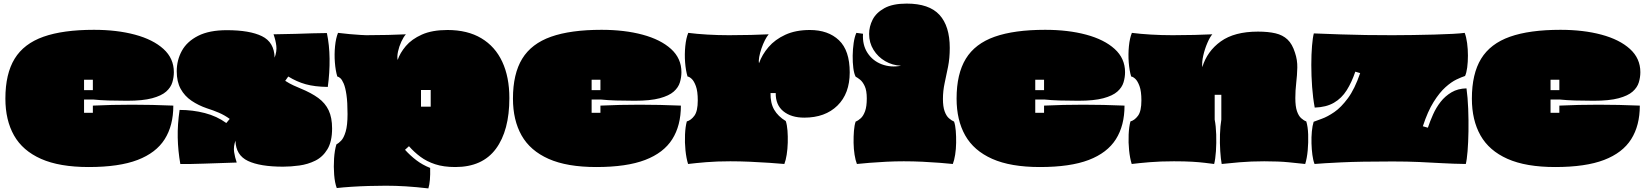

<svg xmlns="http://www.w3.org/2000/svg" viewBox="-20 -896 9164 1069"><path d="M474 34Q311 34 208.5 -11.5Q106 -57 58 -142Q10 -227 10 -347Q10 -485 61.5 -569Q113 -653 222 -691.5Q331 -730 503 -730Q631 -730 731.5 -703Q832 -676 890 -623.5Q948 -571 948 -494Q948 -466 939.5 -437.5Q931 -409 905 -386Q879 -363 827 -349Q775 -335 688 -335Q630 -335 583.5 -336.5Q537 -338 498 -342H448V-268H497V-308Q709 -318 945 -308Q945 -197 897 -121Q849 -45 746 -5.5Q643 34 474 34ZM448 -394H497V-452H448Z M1556 32Q1428 32 1360.5 0Q1293 -32 1291 -113Q1279 -79 1283.5 -49.5Q1288 -20 1298 9Q1199 12 1118 15Q1037 18 984 17Q971 -57 969.5 -130Q968 -203 980 -284Q1053 -284 1120.5 -266.5Q1188 -249 1240 -211L1259 -234Q1230 -255 1198.5 -268.5Q1167 -282 1132 -293Q1085 -309 1046.5 -335Q1008 -361 986 -401Q964 -441 964 -499Q964 -561 992.5 -613Q1021 -665 1083 -696.5Q1145 -728 1243 -728Q1370 -728 1438.5 -694.5Q1507 -661 1509 -575Q1522 -610 1518.5 -640.5Q1515 -671 1503 -705Q1574 -706 1625.5 -707.5Q1677 -709 1719 -710.5Q1761 -712 1800 -712Q1814 -646 1815 -569Q1816 -492 1805 -412Q1732 -413 1682 -427Q1632 -441 1585 -470L1568 -446Q1593 -430 1614 -420.5Q1635 -411 1652 -404Q1713 -379 1752 -350.5Q1791 -322 1810 -281.5Q1829 -241 1829 -181Q1829 -108 1803 -65Q1777 -22 1735.5 -1.5Q1694 19 1646.5 25.5Q1599 32 1556 32Z M2365 153Q2296 145 2239.5 141.5Q2183 138 2128 138Q2082 138 2032 139.5Q1982 141 1936 144Q1890 147 1855 151Q1844 122 1840.5 77Q1837 32 1840 -13.5Q1843 -59 1853 -92Q1865 -98 1879.5 -113Q1894 -128 1904.5 -163Q1915 -198 1915 -261Q1915 -327 1909 -368Q1903 -409 1893.5 -431Q1884 -453 1874.5 -461Q1865 -469 1858 -470Q1848 -503 1844.5 -548.5Q1841 -594 1845.5 -639Q1850 -684 1862 -713Q1894 -709 1927.5 -706Q1961 -703 1987 -701.5Q2013 -700 2019 -700Q2081 -700 2141 -701.5Q2201 -703 2240 -705Q2227 -691 2214.5 -664Q2202 -637 2196 -609Q2190 -581 2194 -562Q2207 -601 2239.5 -639.5Q2272 -678 2329 -703.5Q2386 -729 2472 -729Q2583 -729 2660 -683Q2737 -637 2776.5 -552Q2816 -467 2816 -350Q2816 -169 2741 -67.5Q2666 34 2515 34Q2450 34 2403 18.5Q2356 3 2321 -23Q2286 -49 2257 -82L2235 -62Q2264 -30 2298 -4Q2332 22 2375 39Q2377 115 2365 153ZM2324 -302H2378V-395H2324Z M3300 34Q3137 34 3034.5 -11.5Q2932 -57 2884 -142Q2836 -227 2836 -347Q2836 -485 2887.5 -569Q2939 -653 3048 -691.5Q3157 -730 3329 -730Q3457 -730 3557.5 -703Q3658 -676 3716 -623.5Q3774 -571 3774 -494Q3774 -466 3765.5 -437.5Q3757 -409 3731 -386Q3705 -363 3653 -349Q3601 -335 3514 -335Q3456 -335 3409.5 -336.5Q3363 -338 3324 -342H3274V-268H3323V-308Q3535 -318 3771 -308Q3771 -197 3723 -121Q3675 -45 3572 -5.5Q3469 34 3300 34ZM3274 -394H3323V-452H3274Z M3811 17Q3801 -15 3796.5 -59Q3792 -103 3794 -147Q3796 -191 3804 -220Q3827 -226 3846 -251.5Q3865 -277 3865 -337Q3865 -388 3854.5 -416.5Q3844 -445 3831 -457Q3818 -469 3808 -470Q3798 -503 3794.5 -548.5Q3791 -594 3795.5 -639Q3800 -684 3812 -713Q3859 -707 3918 -703.5Q3977 -700 4039 -700Q4101 -700 4161 -701.5Q4221 -703 4260 -705Q4250 -694 4239 -672.5Q4228 -651 4219.5 -626Q4211 -601 4207 -578.5Q4203 -556 4206 -544Q4223 -592 4259 -634Q4295 -676 4352.5 -702.5Q4410 -729 4489 -729Q4591 -729 4651 -672Q4711 -615 4711 -493Q4711 -375 4642.5 -308Q4574 -241 4458 -241Q4385 -241 4341.5 -276.5Q4298 -312 4299 -378H4270Q4269 -322 4290.5 -285Q4312 -248 4355 -222Q4362 -201 4364.5 -169Q4367 -137 4366 -101.5Q4365 -66 4360 -34.5Q4355 -3 4347 17Q4314 14 4263 10.5Q4212 7 4155 4.5Q4098 2 4046 2Q3971 2 3911.5 7Q3852 12 3811 17Z M4751 17Q4743 -3 4738 -34.5Q4733 -66 4732.5 -101Q4732 -136 4734.5 -167.5Q4737 -199 4744 -219Q4759 -225 4773 -238Q4787 -251 4796.5 -277Q4806 -303 4806 -348Q4806 -392 4794.5 -416.5Q4783 -441 4768.5 -452.5Q4754 -464 4744 -469Q4735 -486 4731 -517.5Q4727 -549 4727.5 -586Q4728 -623 4733 -657Q4738 -691 4748 -713Q4759 -712 4767 -710.5Q4775 -709 4785 -708Q4781 -646 4810 -601.5Q4839 -557 4889.5 -538Q4940 -519 4997 -530Q4949 -532 4908.5 -555.5Q4868 -579 4843.5 -618.5Q4819 -658 4819 -707Q4819 -748 4838.5 -786.5Q4858 -825 4904 -850.5Q4950 -876 5028 -876Q5153 -876 5210.5 -813.5Q5268 -751 5268 -629Q5268 -572 5258.5 -524.5Q5249 -477 5239.5 -433.5Q5230 -390 5230 -345Q5230 -302 5239.5 -276Q5249 -250 5263.5 -237.5Q5278 -225 5292 -219Q5299 -199 5301.5 -167.5Q5304 -136 5303.5 -101Q5303 -66 5298 -34.5Q5293 -3 5285 17Q5257 14 5212.5 10.5Q5168 7 5116 4.5Q5064 2 5012 2Q4964 2 4914.5 4.5Q4865 7 4822 10.5Q4779 14 4751 17Z M5770 34Q5607 34 5504.5 -11.5Q5402 -57 5354 -142Q5306 -227 5306 -347Q5306 -485 5357.5 -569Q5409 -653 5518 -691.5Q5627 -730 5799 -730Q5927 -730 6027.5 -703Q6128 -676 6186 -623.5Q6244 -571 6244 -494Q6244 -466 6235.5 -437.5Q6227 -409 6201 -386Q6175 -363 6123 -349Q6071 -335 5984 -335Q5926 -335 5879.5 -336.5Q5833 -338 5794 -342H5744V-268H5793V-308Q6005 -318 6241 -308Q6241 -197 6193 -121Q6145 -45 6042 -5.5Q5939 34 5770 34ZM5744 -394H5793V-452H5744Z M6281 17Q6271 -15 6266.5 -59Q6262 -103 6264 -147Q6266 -191 6274 -220Q6297 -226 6316 -251.5Q6335 -277 6335 -337Q6335 -388 6324.5 -416.5Q6314 -445 6301 -457Q6288 -469 6278 -470Q6268 -503 6264.5 -548.5Q6261 -594 6265.5 -639Q6270 -684 6282 -713Q6329 -707 6388 -703.5Q6447 -700 6509 -700Q6571 -700 6631 -701.5Q6691 -703 6730 -705Q6717 -691 6702.5 -657.5Q6688 -624 6679.5 -587Q6671 -550 6674 -522Q6701 -611 6777 -665.5Q6853 -720 6984 -720Q7041 -720 7081.5 -710.5Q7122 -701 7148.5 -676Q7175 -651 7190 -603Q7204 -562 7203 -519.5Q7202 -477 7197 -434.5Q7192 -392 7192 -350Q7192 -304 7201 -277.5Q7210 -251 7224.5 -238Q7239 -225 7253 -220Q7262 -191 7263.5 -147Q7265 -103 7261 -59Q7257 -15 7247 17Q7209 13 7155 7.5Q7101 2 7019 2Q6945 2 6881.5 7.5Q6818 13 6782 17Q6777 -10 6774 -54.5Q6771 -99 6772.5 -147Q6774 -195 6780 -230V-368H6743V-230Q6750 -195 6751.5 -147Q6753 -99 6750 -54.5Q6747 -10 6740 17Q6716 14 6687.5 10.5Q6659 7 6618 4.5Q6577 2 6516 2Q6441 2 6381.5 7Q6322 12 6281 17Z M7299 17Q7291 -3 7287 -33.5Q7283 -64 7282 -98Q7281 -132 7284 -164Q7287 -196 7294 -218Q7309 -224 7340 -235Q7371 -246 7409 -272Q7447 -298 7485 -349.5Q7523 -401 7553 -489L7526 -497Q7506 -438 7478 -393.5Q7450 -349 7407 -324Q7364 -299 7300 -297Q7290 -350 7285.5 -412Q7281 -474 7281 -534Q7281 -594 7285 -641Q7289 -688 7295 -710Q7373 -707 7443.5 -704.5Q7514 -702 7585 -701Q7656 -700 7733 -700Q7786 -700 7847 -701Q7908 -702 7966 -703.5Q8024 -705 8069 -707.5Q8114 -710 8135 -713Q8144 -690 8148.5 -656Q8153 -622 8153 -586.5Q8153 -551 8149 -520.5Q8145 -490 8137 -473Q8118 -467 8089.5 -453.5Q8061 -440 8028 -410.5Q7995 -381 7962 -328.5Q7929 -276 7902 -193L7930 -185Q7942 -221 7959 -259Q7976 -297 8001 -329Q8026 -361 8061.5 -382Q8097 -403 8145 -404Q8152 -354 8154.5 -290.5Q8157 -227 8156 -165Q8155 -103 8151 -54Q8147 -5 8141 17Q8071 16 8009 12.5Q7947 9 7881.5 6Q7816 3 7733 3Q7553 3 7448 8Q7343 13 7299 17Z M8639 34Q8476 34 8373.5 -11.5Q8271 -57 8223 -142Q8175 -227 8175 -347Q8175 -485 8226.5 -569Q8278 -653 8387 -691.5Q8496 -730 8668 -730Q8796 -730 8896.5 -703Q8997 -676 9055 -623.5Q9113 -571 9113 -494Q9113 -466 9104.5 -437.5Q9096 -409 9070 -386Q9044 -363 8992 -349Q8940 -335 8853 -335Q8795 -335 8748.5 -336.5Q8702 -338 8663 -342H8613V-268H8662V-308Q8874 -318 9110 -308Q9110 -197 9062 -121Q9014 -45 8911 -5.5Q8808 34 8639 34ZM8613 -394H8662V-452H8613Z"/></svg>

Font: Oi
Style: Regular
Weight: 400
Designer: Kostas Bartsokas, Mohamad Dakak
Foundry: Foundry5
Version: Version 4.000